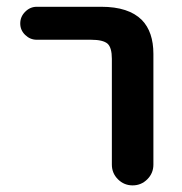

<svg xmlns="http://www.w3.org/2000/svg" viewBox="-20 -568 540 569"><path d="M311.5 -80.1V-393.6Q311.5 -426.8 298.8 -438.5Q285.2 -450.2 250 -450.2H88.9Q69.3 -450.2 54.7 -464.4Q40 -478.5 40 -498.5Q40 -518.6 54.7 -533.2Q69.3 -547.9 88.9 -547.9H280.3Q361.3 -547.9 400.4 -508.8Q434.6 -473.6 434.6 -408.2V-80.1Q434.6 -54.7 416.5 -36.6Q398.4 -18.6 373 -18.6Q347.7 -18.6 329.6 -36.6Q311.5 -54.7 311.5 -80.1Z"/></svg>

Font: Rounded-X Mgen+ 2m medium
Style: Regular
Weight: 500
Designer: [Source Han Sans]
Ryoko NISHIZUKA  (kana & ideographs); Paul D. Hunt (Latin, Greek & Cyrillic); Wenlong ZHANG  (bopomofo
Version: Version 1.059.20150602